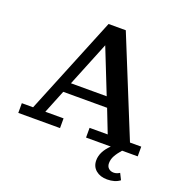

<svg xmlns="http://www.w3.org/2000/svg" viewBox="-152 -822 1104 1151"><g transform="rotate(20 400.0 -246.5)"><path d="M19 0V-62H90.8L345.2 -686H455.1L709 -62H780.8V0H681.2Q657.7 26.9 645.3 49.6Q632.8 72.3 632.8 97.2Q632.8 117.7 645.5 129.4Q658.2 141.1 678.2 141.1Q696.8 141.1 715.8 128.9L735.8 168.9Q704.6 192.9 654.8 192.9Q610.8 192.9 583 169.7Q555.2 146.5 555.2 106.9Q555.2 52.2 608.9 0H451.2V-62H566.9L508.8 -210.9H229L168.9 -62H285.2V0ZM254.9 -274.9H482.9L370.1 -559.1Z"/></g></svg>

Font: Montagu Slab 144pt Medium
Style: Regular
Weight: 500
Designer: Florian Karsten
Foundry: Florian Karsten
Version: Version 1.000